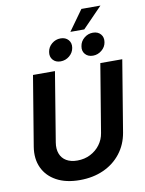

<svg xmlns="http://www.w3.org/2000/svg" viewBox="-114 -1180 960 1270"><g transform="rotate(-10 366.0 -545.5)"><path d="M317.9 11.2Q225.1 11.2 161.6 -23.4Q98.1 -58.1 70.1 -118.9Q42 -179.7 54.7 -258.8L132.3 -727.5H279.8L203.1 -261.2Q196.3 -218.8 208.5 -186.5Q220.7 -154.3 250.2 -136.7Q279.8 -119.1 323.7 -119.1Q372.1 -119.1 411.4 -139.2Q450.7 -159.2 476.3 -193.6Q502 -228 508.8 -271L584.5 -727.5H731.9L652.8 -249Q639.6 -170.4 594 -111.6Q548.3 -52.7 477.5 -20.8Q406.7 11.2 317.9 11.2ZM545.9 -784.2Q512.7 -784.2 493.9 -805.7Q475.1 -827.1 481 -858.9Q485.8 -891.1 511.7 -912.6Q537.6 -934.1 570.3 -934.1Q604 -934.1 622.6 -912.6Q641.1 -891.1 635.7 -858.9Q630.9 -827.1 604.7 -805.7Q578.6 -784.2 545.9 -784.2ZM328.6 -784.2Q295.4 -784.2 276.9 -805.7Q258.3 -827.1 263.7 -858.9Q268.6 -891.1 294.4 -912.6Q320.3 -934.1 353 -934.1Q386.7 -934.1 405.5 -912.6Q424.3 -891.1 418.9 -858.9Q413.6 -827.1 387.7 -805.7Q361.8 -784.2 328.6 -784.2ZM425.3 -965.3 523.4 -1102.1H651.4L518.6 -965.3Z"/></g></svg>

Font: Inter 28pt
Style: Bold Italic
Weight: 700
Italic angle: -9.3988°
Designer: Rasmus Andersson
Foundry: rsms
Version: Version 4.001;git-66647c0bb